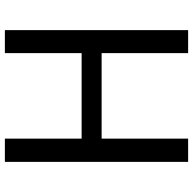

<svg xmlns="http://www.w3.org/2000/svg" viewBox="-22 -750 773 768"><g transform="rotate(-90 364.0 -366.5)"><path d="M100 0H193V-346H535V0H627V-733H535V-426H193V-733H100Z"/></g></svg>

Font: Source Han Sans CN Regular
Style: Regular
Weight: 400
Designer: Ryoko NISHIZUKA (kana & ideographs); Paul D. Hunt (Latin, Greek & Cyrillic); Wenlong ZHANG (bopomofo); Sandoll Communica
Foundry: Adobe Systems Incorporated
Version: Version 1.004;PS 1.004;hotconv 1.0.82;makeotf.lib2.5.63406